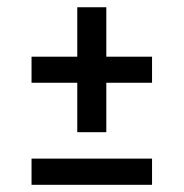

<svg xmlns="http://www.w3.org/2000/svg" viewBox="-20 -560 506 529"><path d="M398.9 -403.8V-332H272.9V-195.8H192.9V-332H66.9V-403.8H192.9V-540H272.9V-403.8ZM66.9 -50.8V-123H398.9V-50.8Z"/></svg>

Font: Rawline Medium
Style: Regular
Weight: 500
Designer: Matt McInerney, Pablo Impallari, Rodrigo Fuenzalida
Foundry: Matt McInerney, Pablo Impallari, Rodrigo Fuenzalida
Version: Version 4.020;PS 004.020;hotconv 1.0.88;makeotf.lib2.5.64775